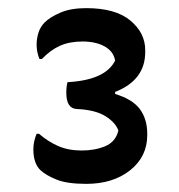

<svg xmlns="http://www.w3.org/2000/svg" viewBox="-20 -808 440 472"><path d="M337 -680Q337 -611 263 -582V-577Q306 -564 324 -539.5Q342 -515 342 -479V-476Q342 -423 300 -389.5Q258 -356 192 -356Q145 -356 119 -366.5Q93 -377 79 -390Q62 -407 62 -441Q62 -460 70 -479H76Q98 -460 123 -449Q148 -438 181 -438Q213 -438 238.5 -448.5Q264 -459 271 -487Q264 -507 239 -522.5Q214 -538 169 -540Q143 -541 143 -580Q143 -596 146 -606Q239 -611 263 -659Q259 -682 237 -694Q215 -706 183 -706Q151 -706 127.5 -695.5Q104 -685 83 -663H77Q70 -680 70 -698Q70 -713 74.5 -727.5Q79 -742 90 -753Q103 -766 128.5 -777Q154 -788 192 -788Q264 -788 300.5 -757.5Q337 -727 337 -685Z"/></svg>

Font: Recursive Sn Csl St Med
Style: Regular
Weight: 500
Version: Version 1.079;hotconv 1.0.112;makeotfexe 2.5.65598; ttfautoh